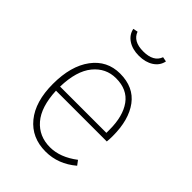

<svg xmlns="http://www.w3.org/2000/svg" viewBox="-216 -847 962 962"><g transform="rotate(45 265.0 -365.5)"><path d="M432 -272V-295Q432 -390 392.5 -445Q353 -500 273 -500Q201 -500 154 -442.5Q107 -385 104 -272ZM466 -283Q466 -261 464 -243H104Q109 -132 157 -76.5Q205 -21 283 -21Q355 -21 427 -76L445 -52Q372 10 283 10Q184 10 126.5 -60.5Q69 -131 69 -256Q69 -383 124 -457Q179 -531 271 -531Q367 -531 416.5 -464.5Q466 -398 466 -283ZM159 -736 184 -741Q202 -691 274 -691Q347 -691 365 -741L390 -736Q383 -701 351.5 -680.5Q320 -660 274 -660Q228 -660 197 -680.5Q166 -701 159 -736Z"/></g></svg>

Font: FiraSans
Style: Regular
Weight: 200
Designer: Carrois Corporate & Edenspiekermann AG
Foundry: Carrois Corporate GbR & Edenspiekermann AG
Version: Version 3.106;PS 003.106;hotconv 1.0.70;makeotf.lib2.5.58329